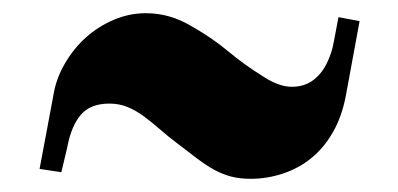

<svg xmlns="http://www.w3.org/2000/svg" viewBox="-20 -493 603 291"><path d="M360 -222Q343 -222 330 -225.5Q317 -229 305 -235.5Q293 -242 279 -252.5Q265 -263 247 -277Q235 -286 223 -296.5Q211 -307 199 -316Q187 -325 174 -330.5Q161 -336 146 -336Q117 -336 102.5 -319Q88 -302 82 -270L73 -232L40 -237L61 -349Q65 -374 78.5 -397Q92 -420 110.5 -436.5Q129 -453 152.5 -463Q176 -473 201 -473Q237 -473 269 -454Q301 -436 325.5 -415.5Q350 -395 379 -377Q402 -362 420.5 -361.5Q439 -361 452.5 -370Q466 -379 474.5 -395.5Q483 -412 486 -430L493 -467L525 -461L504 -347Q498 -316 484.5 -292.5Q471 -269 452 -253.5Q433 -238 409 -230Q385 -222 360 -222Z"/></svg>

Font: Cafe24 Danjunghae
Style: Regular
Weight: 400
Designer: Cafe24 thkim, hmlim, mnelim, nhlee, sslee, sskim, smlim, yjkim, sdjeong, hskwak & 4IRTF
Foundry: Cafe24
Version: Version 1.000